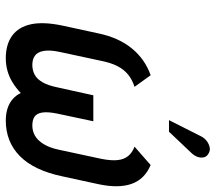

<svg xmlns="http://www.w3.org/2000/svg" viewBox="-62 -688 763 680"><g transform="rotate(90 320.0 -348.5)"><path d="M565 -500 500 -443Q521 -435 533 -420.5Q545 -406 547.5 -383Q550 -360 543 -325L511 -176Q504 -142 490.5 -120.5Q477 -99 460.5 -90Q444 -81 425 -81Q405 -81 393.5 -89Q382 -97 379 -116.5Q376 -136 383 -170L410 -297H318L290 -170Q283 -136 271.5 -116.5Q260 -97 244.5 -89Q229 -81 210 -81Q191 -81 178 -90Q165 -99 161 -120.5Q157 -142 164 -176L196 -325Q203 -360 215 -383Q227 -406 245 -420.5Q263 -435 288 -443L247 -500Q190 -480 152 -433.5Q114 -387 99 -316L71 -187Q57 -120 66.5 -76Q76 -32 107 -9.5Q138 13 187 13Q210 13 231.5 7Q253 1 272.5 -11Q292 -23 310 -40Q318 -23 332 -11Q346 1 365 7Q384 13 407 13Q483 13 533.5 -37Q584 -87 605 -187L633 -316Q648 -387 631.5 -433Q615 -479 565 -500ZM520 -642Q531 -653 535.5 -664.5Q540 -676 538 -687Q536 -698 526 -704Q514 -712 501.5 -709Q489 -706 479 -698Q469 -690 463 -678L406 -565H447Z"/></g></svg>

Font: Advent Pro SemiBold
Style: Italic
Weight: 600
Italic angle: -12°
Version: Version 3.000